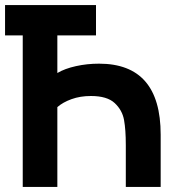

<svg xmlns="http://www.w3.org/2000/svg" viewBox="-20 -740 726 760"><path d="M616 -207V0H478V-166Q478 -226 471 -265Q464 -304 434 -332Q404 -360 340 -360Q297.5 -360 263 -347.5Q228.5 -335 207 -316V0H70V-600H0V-720H360V-600H207V-451Q236.5 -468.5 280.5 -478.2Q324.5 -488 372 -488Q616 -488 616 -207Z"/></svg>

Font: Hauora ExtraBold
Style: Regular
Weight: 800
Designer: Wayne Shih
Foundry: WCYS
Version: Version 1.001